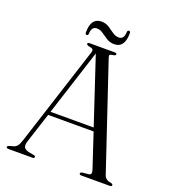

<svg xmlns="http://www.w3.org/2000/svg" viewBox="-150 -947 937 1057"><g transform="rotate(20 319.0 -419.0)"><path d="M174 -8Q174 0 162.5 0H21Q9.5 0 9.5 -8Q9.5 -13.5 20 -17L44.5 -24Q57 -28 65 -37.8Q73 -47.5 81.5 -74L268.5 -654.5Q273 -667 268.8 -673.2Q264.5 -679.5 247 -682Q231 -686 231 -692.5Q231 -700 243.5 -700H390.5Q402 -700 402 -692.5Q402 -685 386.5 -682.5Q370.5 -681 367.8 -676.8Q365 -672.5 368.5 -661.5L574 -49Q583 -21.5 614.5 -18Q627.5 -15 627.5 -8Q627.5 0 615.5 0H449Q437 0 437 -8Q437 -14.5 448.5 -17L485 -20.5Q505 -23.5 496 -50L429.5 -251H163L106 -75Q98.5 -51 105 -39.2Q111.5 -27.5 131.5 -22.5L163 -16.5Q174 -14.5 174 -8ZM169.5 -271.5H422.5L294 -658.5ZM370 -741Q345.5 -741 326 -753.5Q306.5 -766 289.2 -778.2Q272 -790.5 253 -790.5Q222 -790.5 221 -747Q220 -737 212 -737Q203 -737 203 -749Q203 -834.5 264.5 -834.5Q289.5 -834.5 308.5 -822Q327.5 -809.5 345 -797Q362.5 -784.5 382 -784.5Q413 -784.5 414 -828Q415 -838.5 423 -838.5Q432 -838.5 432 -826.5Q432 -741 370 -741Z"/></g></svg>

Font: Fraunces 72pt Light
Style: Regular
Weight: 300
Version: Version 1.000;[0bf87f6ff]